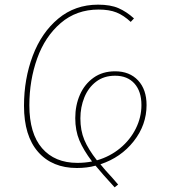

<svg xmlns="http://www.w3.org/2000/svg" viewBox="-20 -711 725 824"><path d="M411 -6Q430 18 461 51Q469 61 487 81L472 93Q417 33 390 0Q354 10 310 10Q204 10 143.5 -59Q83 -128 83 -257Q83 -372 120.5 -471.5Q158 -571 230 -631Q302 -691 401 -691Q454 -691 488.5 -676Q523 -661 555 -632L541 -617Q511 -645 480 -657.5Q449 -670 403 -670Q308 -670 240.5 -612Q173 -554 139.5 -460Q106 -366 106 -259Q106 -138 160.5 -75Q215 -12 312 -12Q345 -12 375 -18Q338 -67 320.5 -109Q303 -151 303 -204Q303 -259 323 -304.5Q343 -350 381.5 -377.5Q420 -405 474 -405Q536 -405 572.5 -366Q609 -327 609 -260Q609 -175 554 -105Q499 -35 411 -6ZM587 -260Q587 -319 557 -352.5Q527 -386 474 -386Q426 -386 392.5 -360.5Q359 -335 342 -293Q325 -251 325 -203Q325 -151 342 -110.5Q359 -70 396 -23Q452 -39 495.5 -75Q539 -111 563 -159.5Q587 -208 587 -260Z"/></svg>

Font: FiraGO Thin
Style: Italic
Weight: 100
Italic angle: -8°
Designer: bBox Type GmbH
Foundry: bBox Type GmbH
Version: Version 1.001